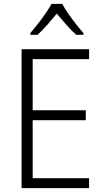

<svg xmlns="http://www.w3.org/2000/svg" viewBox="-20 -1033 534 987"><path d="M438 -66H91V-780H438V-729H148V-466H421V-415H148V-117H438ZM300 -1013Q312 -990 331.5 -962Q351 -934 372 -907.5Q393 -881 409 -863V-854H372Q347 -876 321 -905.5Q295 -935 272 -963Q249 -935 223 -905.5Q197 -876 173 -854H136V-863Q153 -883 174 -909.5Q195 -936 214 -963.5Q233 -991 245 -1013Z"/></svg>

Font: Noto Sans Malayalam UI SemiCondensed Light
Style: Regular
Weight: 300
Width: 4
Designer: Jelle Bosma - Monotype Design Team
Foundry: Monotype Imaging Inc.
Version: Version 2.104; ttfautohint (v1.8.4.7-5d5b)